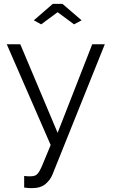

<svg xmlns="http://www.w3.org/2000/svg" viewBox="-20 -750 582 993"><path d="M105 160Q113 161 120.5 161.5Q128 162 135 162Q153 162 163.5 157Q174 152 184 135Q194 118 206.5 86Q219 54 242 0L15 -521H85L278 -63L457 -521H522L252 151Q241 180 215.5 201.5Q190 223 146 223Q136 223 127 222.5Q118 222 105 220ZM155 -645 253 -730H303L402 -645L363 -624L278 -687L193 -624Z"/></svg>

Font: PTCRaleway
Style: Regular
Weight: 400
Designer: Matt McInerney, Pablo Impallari, Rodrigo Fuenzalida
Foundry: Matt McInerney, Pablo Impallari, Rodrigo Fuenzalida
Version: Version 3.000g; ttfautohint (v1.5) -l 8 -r 28 -G 28 -x 14 -D